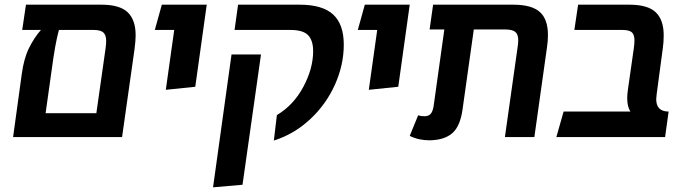

<svg xmlns="http://www.w3.org/2000/svg" viewBox="-20 -586 2918 821"><path d="M560 -435Q560 -411 555 -374L502 0H36L73 -269Q82 -336 104 -380.5Q126 -425 155 -458H75L91 -566H413Q492 -566 526 -533.5Q560 -501 560 -435ZM392 -102 431 -376Q434 -396 434 -411Q434 -436 422 -447Q410 -458 379 -458H232Q216 -400 202 -294L175 -102Z M725 -458H642L672 -566H864L815 -215L689 -202Z M1164 -94Q1235 -136 1277 -214.5Q1319 -293 1319 -367Q1319 -413 1297.5 -435.5Q1276 -458 1221 -458H983L998 -566H1261Q1359 -566 1404.5 -524Q1450 -482 1450 -395Q1450 -308 1412 -223.5Q1374 -139 1305.5 -75.5Q1237 -12 1151 15ZM970 -353H1096L1017 204L891 215Z M1593 -458H1510L1540 -566H1732L1683 -215L1557 -202Z M2323 -437Q2323 -409 2319 -384L2265 0H2139L2193 -382Q2196 -400 2196 -414Q2196 -439 2183.5 -449.5Q2171 -460 2139 -460H2006L1958 -119Q1948 -46 1914 -16.5Q1880 13 1817 14Q1770 14 1732 -5L1768 -93Q1779 -89 1795 -89Q1812 -89 1821 -98.5Q1830 -108 1834 -131L1880 -460H1817L1832 -566H2174Q2253 -566 2288 -535Q2323 -504 2323 -437Z M2786 -162Q2786 -109 2839 -109L2824 0H2359L2390 -109H2676Q2662 -129 2662 -166Q2662 -182 2665 -203L2690 -378Q2693 -398 2693 -413Q2693 -438 2681.5 -448Q2670 -458 2640 -458H2436L2452 -566H2670Q2750 -566 2784 -533.5Q2818 -501 2818 -435Q2818 -405 2814 -378L2788 -184Q2786 -168 2786 -162Z"/></svg>

Font: FiraGO Medium
Style: Italic
Weight: 500
Italic angle: -8°
Designer: bBox Type GmbH
Foundry: bBox Type GmbH
Version: Version 1.001